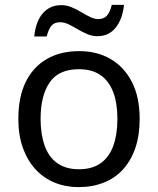

<svg xmlns="http://www.w3.org/2000/svg" viewBox="-20 -755 645 785"><path d="M551 -269Q551 -202 533.5 -150.5Q516 -99 483.5 -63Q451 -27 404.5 -8.5Q358 10 301 10Q248 10 203 -8.5Q158 -27 125 -63Q92 -99 73.5 -150.5Q55 -202 55 -269Q55 -358 85 -419.5Q115 -481 171 -513.5Q227 -546 304 -546Q377 -546 432.5 -513.5Q488 -481 519.5 -419.5Q551 -358 551 -269ZM146 -269Q146 -206 162.5 -159.5Q179 -113 214 -88Q249 -63 303 -63Q357 -63 392 -88Q427 -113 443.5 -159.5Q460 -206 460 -269Q460 -333 443 -378Q426 -423 391.5 -447.5Q357 -472 302 -472Q220 -472 183 -418Q146 -364 146 -269ZM120 -606Q123 -636 131.5 -659.5Q140 -683 154 -699.5Q168 -716 187 -725Q206 -734 230 -734Q252 -734 272.5 -725.5Q293 -717 312 -705.5Q331 -694 348.5 -685.5Q366 -677 382 -677Q405 -677 417.5 -691.5Q430 -706 437 -735H487Q481 -677 453 -642Q425 -607 378 -607Q357 -607 337 -615.5Q317 -624 297.5 -635.5Q278 -647 260.5 -655.5Q243 -664 226 -664Q202 -664 190 -649.5Q178 -635 171 -606Z"/></svg>

Font: Noto Sans Armenian
Style: Regular
Weight: 400
Designer: Monotype Design Team
Foundry: Monotype Imaging Inc.
Version: Version 2.007